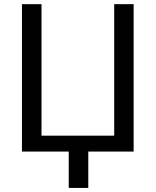

<svg xmlns="http://www.w3.org/2000/svg" viewBox="-20 -731 753 926"><path d="M85.9 -710.9H180.2V-76.7H530.8V-710.9H624.5V0H405.8V175.3H311.5V0H85.9Z"/></svg>

Font: Roboto-ThirdPerson-AD3FC
Style: ThirdPerson-AD3FC
Weight: 400
Designer: Google
Version: Version 2.137; 2017